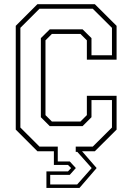

<svg xmlns="http://www.w3.org/2000/svg" viewBox="-20 -720 630 914"><path d="M201 174.5V96H303.5L318.5 80L303.5 65H236.5V0H158L55 -103V-597L158 -700H431.5L535 -597V-436H393.5V-528L363 -558.5H227L196.5 -528V-172L227 -141.5H363L393.5 -172V-264H535V-103L431.5 0H370.5L440 80L358.5 174.5ZM219 158H347.5L416.5 80L348 3H340.5V-22H421.5L513 -113V-243.5H415.5V-162L373 -119.5H217L174.5 -162V-538.5L217 -580.5H373L415.5 -538.5V-457H513V-587.5L421.5 -678.5H168L77 -587.5V-113L168 -22H255V48.5H312L341 80L312 112.5H219Z"/></svg>

Font: Tourney Condensed ExtraLight
Style: Regular
Weight: 200
Width: 3
Designer: Tyler Finck
Foundry: Etcetera Type Co
Version: Version 1.010; ttfautohint (v1.8.3)